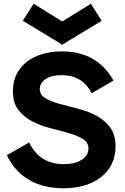

<svg xmlns="http://www.w3.org/2000/svg" viewBox="-20 -991 666 1027"><path d="M319 16Q212 16 135 -29Q58 -74 17 -161L136 -229Q192 -113 320 -113Q380 -113 416.5 -136Q453 -159 453 -196Q453 -230 423 -248Q393 -266 348 -279Q303 -292 251 -305Q199 -318 154 -341Q109 -364 79 -402Q49 -440 49 -504Q49 -552 67.5 -591.5Q86 -631 120.5 -658.5Q155 -686 203.5 -701Q252 -716 312 -716Q500 -716 587 -560L470 -492Q422 -589 309 -589Q256 -589 224.5 -568.5Q193 -548 193 -515Q193 -483 223 -465.5Q253 -448 298 -435.5Q343 -423 395.5 -410Q448 -397 493 -373.5Q538 -350 568 -311Q598 -272 598 -207Q598 -156 578 -114.5Q558 -73 521 -44Q484 -15 433 0.5Q382 16 319 16ZM160 -971 313 -876 466 -971 524 -880 313 -752 102 -880Z"/></svg>

Font: NT Somic Bold
Style: Regular
Weight: 700
Designer: Ravid Balaliev — lead type designer, mastering
Michael Voronin — secret advisor, marketing
Ivan Kovalenko — best boy
Foundry: NT Type
Version: Version 0.7